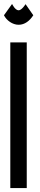

<svg xmlns="http://www.w3.org/2000/svg" viewBox="-37 -949 200 969"><path d="M92 -928C92 -928 73 -897 57 -897C39 -897 24 -929 24 -929L-17 -872C-4 -846 26 -824 57 -824C88 -824 113 -844 131 -872ZM15 0H98V-735H15Z"/></svg>

Font: League Gothic Condensed
Style: Regular
Weight: 400
Width: 3
Designer: Tyler Finck
Foundry: The League of Moveable Type
Version: Version 1.001;PS 001.001;hotconv 1.0.56;makeotf.lib2.0.21325